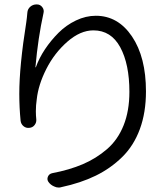

<svg xmlns="http://www.w3.org/2000/svg" viewBox="-20 -804 739 860"><path d="M102.5 -747.1Q103.5 -763.7 116.2 -774.4Q127.9 -784.2 143.6 -784.2Q144.5 -784.2 145.5 -784.2Q160.2 -784.2 169.4 -772Q178.7 -759.8 174.8 -745.1Q150.4 -634.8 138.7 -502.9Q138.7 -502.9 139.2 -502.4Q139.6 -502 140.6 -502.9Q155.3 -543.9 181.6 -583.5Q208 -623 242.2 -657.2Q276.4 -691.4 320.3 -712.4Q364.3 -733.4 409.2 -733.4Q508.8 -733.4 571.3 -640.6Q633.8 -547.9 633.8 -394.5Q633.8 -299.8 606.4 -225.6Q579.1 -151.4 527.3 -100.6Q475.6 -49.8 408.7 -17.1Q341.8 15.6 254.9 34.2Q249 36.1 243.2 36.1Q232.4 36.1 222.7 31.2Q206.1 24.4 196.3 9.8Q189.5 -1 194.8 -13.2Q200.2 -25.4 213.9 -28.3Q291 -43 350.6 -68.4Q410.2 -93.8 459 -135.7Q507.8 -177.7 533.7 -242.7Q559.6 -307.6 559.6 -392.6Q559.6 -516.6 518.6 -592.3Q477.5 -668 398.4 -668Q339.8 -668 281.7 -617.2Q223.6 -566.4 187.5 -495.1Q151.4 -423.8 144.5 -358.4Q140.6 -332 140.6 -305.7Q140.6 -287.1 142.6 -268.6Q143.6 -254.9 134.8 -243.7Q126 -232.4 111.3 -231.4Q96.7 -229.5 85.4 -238.8Q74.2 -248 72.3 -262.7Q66.4 -322.3 66.4 -383.8Q66.4 -507.8 97.7 -704.1Q100.6 -723.6 102.5 -747.1Z"/></svg>

Font: Gen Jyuu Gothic P Normal
Style: Regular
Weight: 300
Designer: [Source Han Sans]
Ryoko NISHIZUKA  (kana & ideographs); Paul D. Hunt (Latin, Greek & Cyrillic); Wenlong ZHANG  (bopomofo
Version: Version 1.002.20150607